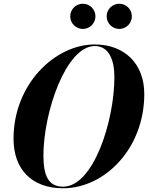

<svg xmlns="http://www.w3.org/2000/svg" viewBox="-20 -998 792 1028"><path d="M551 -910.5C551 -873.5 581.5 -843 618.5 -843C656 -843 686 -873.5 686 -910.5C686 -948 656 -978 618.5 -978C581.5 -978 551 -948 551 -910.5ZM356 -910.5C356 -873.5 386.5 -843 423.5 -843C461 -843 491 -873.5 491 -910.5C491 -948 461 -978 423.5 -978C386.5 -978 356 -948 356 -910.5ZM317.5 10C540.5 10 752.5 -202 752.5 -495C752.5 -658 645.5 -760 487.5 -760C274.5 -760 52.5 -548 52.5 -255C52.5 -92 149.5 10 317.5 10ZM487.5 -751.5C566.5 -751.5 592.5 -671 592.5 -585C592.5 -353 481.5 1.5 317.5 1.5C238.5 1.5 212.5 -59 212.5 -165C212.5 -397 333.5 -751.5 487.5 -751.5Z"/></svg>

Font: Bodoni* 24pt
Style: Bold Italic
Weight: 700
Italic angle: -13°
Version: Version 2.3